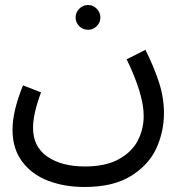

<svg xmlns="http://www.w3.org/2000/svg" viewBox="-20 -517 725 767"><path d="M72 -176 144 -148Q112 -63 112 -6Q112 69 169 108.5Q226 148 319 148Q403 148 455.5 118.5Q508 89 531 43.5Q554 -2 554 -54Q554 -140 486 -280L561 -318Q595 -250 615 -188.5Q635 -127 635 -65Q635 8 605 74.5Q575 141 504 185.5Q433 230 318 230Q237 230 172 205Q107 180 68.5 128.5Q30 77 30 1Q30 -73 72 -176ZM282 -447Q282 -467 296.5 -482Q311 -497 332 -497Q352 -497 366.5 -482Q381 -467 381 -447Q381 -427 366.5 -412.5Q352 -398 332 -398Q311 -398 296.5 -412.5Q282 -427 282 -447Z"/></svg>

Font: Noto Sans Arabic
Style: Regular
Weight: 400
Designer: Nadine Chahine
Foundry: Monotype Imaging Inc.
Version: Version 1.001